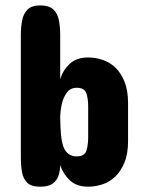

<svg xmlns="http://www.w3.org/2000/svg" viewBox="-20 -704 549 724"><path d="M58.6 -110.4V-572.3Q58.6 -602.5 63.7 -627.9Q68.8 -653.3 84.5 -668.5Q100.1 -683.6 131.8 -683.6Q164.6 -683.6 180.7 -668.7Q196.8 -653.8 201.9 -628.4Q207 -603 207 -572.3V-405.3Q216.8 -438.5 242.4 -462.9Q268.1 -487.3 312.5 -487.3Q339.4 -487.3 366.2 -478.5Q393.1 -469.7 414.6 -449.7Q436 -429.2 449.5 -396.2Q462.9 -363.3 462.9 -314.5V-172.9Q462.9 -124.5 449.5 -91.6Q436 -58.6 414.6 -38.1Q393.1 -17.6 366.2 -8.8Q339.4 0 312.5 0Q268.1 0 242.4 -24.9Q216.8 -49.8 207 -82Q207 -62.5 201.4 -43.7Q195.8 -24.9 179.7 -12.5Q163.6 0 131.8 0Q98.1 0 82.8 -14.9Q67.4 -29.8 63 -54.9Q58.6 -80.1 58.6 -110.4ZM312.5 -185.5V-303.7Q312.5 -331.1 305.7 -352.1Q298.8 -373 269.5 -373Q245.1 -373 231.4 -354Q217.8 -335 212.4 -308.3Q207 -281.7 207 -258.8Q207.5 -221.2 210.2 -194.1Q212.9 -167 219.7 -149.4Q233.4 -114.3 269.5 -114.3Q298.8 -114.3 305.7 -135.7Q312.5 -157.2 312.5 -185.5Z"/></svg>

Font: Dangrek
Style: Regular
Weight: 400
Designer: Danh Hong
Version: Version 8.001; ttfautohint (v1.8.3)